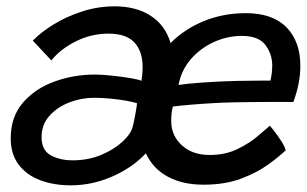

<svg xmlns="http://www.w3.org/2000/svg" viewBox="-20 -574 944 591"><path d="M198.5 -3.5Q146.5 -3.5 104.5 -19Q62.5 -34.5 37.8 -66.8Q13 -99 13 -148.5Q13 -214 50.2 -257.5Q87.5 -301 147 -322.8Q206.5 -344.5 272.5 -344.5Q293 -344.5 324 -341.2Q355 -338 381.8 -333.5Q408.5 -329 415.5 -325Q419 -348 419 -367Q419 -416 393.8 -443.2Q368.5 -470.5 314 -470.5Q260.5 -470.5 213 -446.5Q165.5 -422.5 138 -388L81 -449Q105.5 -474.5 145 -498.8Q184.5 -523 233 -538.8Q281.5 -554.5 333 -554.5Q399.5 -554.5 444.2 -525.2Q489 -496 505 -441.5Q549 -485.5 608.5 -509.5Q668 -533.5 736.5 -533.5Q819 -533.5 861.8 -490Q904.5 -446.5 904.5 -371Q904.5 -318 883 -260Q878 -260 857 -260.2Q836 -260.5 807.2 -260.2Q778.5 -260 749.8 -259.8Q721 -259.5 700 -259Q667.5 -258.5 630.5 -256.2Q593.5 -254 561.5 -251.2Q529.5 -248.5 512 -246Q507 -228 507 -201.5Q507 -157 539.5 -127Q572 -97 625.5 -97Q674.5 -97 712.2 -115.8Q750 -134.5 774.8 -156.2Q799.5 -178 810.5 -187Q814 -183.5 824.5 -170Q835 -156.5 845.5 -140.2Q856 -124 859.5 -111.5Q840.5 -93 806.2 -68Q772 -43 722.2 -24.2Q672.5 -5.5 606.5 -5.5Q542.5 -5.5 496.8 -30Q451 -54.5 429 -102Q386.5 -57 324.5 -30.2Q262.5 -3.5 198.5 -3.5ZM529.5 -312.5Q550.5 -316 600.5 -319.8Q650.5 -323.5 710.5 -325Q745.5 -325.5 776.5 -325.8Q807.5 -326 812.5 -326Q815 -336 816.5 -349Q818 -362 818 -374Q817.5 -408.5 796.5 -436Q775.5 -463.5 724 -463.5Q680.5 -463.5 639.2 -445Q598 -426.5 568.2 -392.8Q538.5 -359 529.5 -312.5ZM203.5 -80.5Q251.5 -80.5 291.5 -97.2Q331.5 -114 357.2 -138Q383 -162 388.5 -184Q392.5 -199.5 396.2 -220Q400 -240.5 402 -256Q393 -259.5 371.2 -263.5Q349.5 -267.5 322.5 -270.2Q295.5 -273 269.5 -273Q230.5 -273 193.5 -258.8Q156.5 -244.5 132.2 -217.5Q108 -190.5 108 -152Q108 -111.5 136.2 -96Q164.5 -80.5 203.5 -80.5Z"/></svg>

Font: Grandstander
Style: Italic
Weight: 400
Italic angle: -15°
Designer: Tyler Finck
Foundry: Etcetera Type Co
Version: Version 1.200; ttfautohint (v1.8.3)